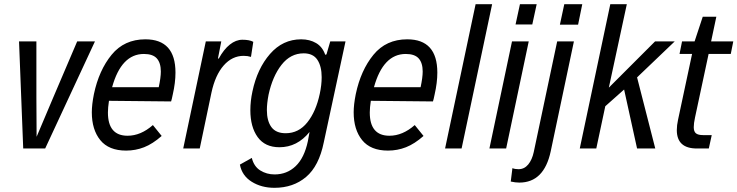

<svg xmlns="http://www.w3.org/2000/svg" viewBox="-20 -710 3526 918"><path d="M434 -512 196 0H91L71 -512H154V-244L155 -56L235 -245L349 -512Z M819 -363Q819 -315 806 -258Q801 -233 798 -225L501 -228Q496 -195 496 -172Q496 -61 590 -61Q653 -61 711 -112L753 -60Q710 -22 669 -6Q628 10 583 10Q500 10 459.5 -40Q419 -90 419 -173Q419 -210 429 -260Q453 -374 513.5 -448Q574 -522 675 -522Q819 -522 819 -363ZM516 -293H739Q749 -340 749 -368Q749 -409 730 -430.5Q711 -452 668 -452Q560 -452 516 -293Z M964 -512H1038L1022 -430H1026Q1050 -474 1079 -497Q1108 -520 1139 -520Q1173 -520 1191 -510L1180 -438Q1164 -443 1145 -443Q1090 -443 1049.5 -397Q1009 -351 991 -267L935 0H856Z M1632 -512 1528 -29Q1505 84 1443.5 136Q1382 188 1292 188Q1230 188 1183.5 159Q1137 130 1127 77L1184 45Q1194 86 1224.5 105Q1255 124 1293 124Q1352 124 1393.5 84.5Q1435 45 1452 -35L1460 -79Q1401 -6 1316 -6Q1247 -6 1212 -54.5Q1177 -103 1177 -183Q1177 -227 1187 -273Q1210 -382 1271 -452Q1332 -522 1420 -522Q1461 -522 1491.5 -504Q1522 -486 1535 -448L1541 -450L1559 -512ZM1518 -341Q1518 -393 1497.5 -424Q1477 -455 1432 -455Q1369 -455 1326 -400Q1283 -345 1264 -257Q1256 -215 1256 -184Q1256 -132 1277.5 -102.5Q1299 -73 1346 -73Q1408 -73 1449.5 -125Q1491 -177 1509 -262Q1518 -304 1518 -341Z M2071 -363Q2071 -315 2058 -258Q2053 -233 2050 -225L1753 -228Q1748 -195 1748 -172Q1748 -61 1842 -61Q1905 -61 1963 -112L2005 -60Q1962 -22 1921 -6Q1880 10 1835 10Q1752 10 1711.5 -40Q1671 -90 1671 -173Q1671 -210 1681 -260Q1705 -374 1765.5 -448Q1826 -522 1927 -522Q2071 -522 2071 -363ZM1768 -293H1991Q2001 -340 2001 -368Q2001 -409 1982 -430.5Q1963 -452 1920 -452Q1812 -452 1768 -293Z M2254 -690H2333L2187 0H2108Z M2466 -690H2546L2525 -593H2445ZM2428 -512H2508L2400 0H2320Z M2678 -690H2764L2744 -592H2657ZM2430 94Q2442 99 2459 99Q2487 99 2505.5 76.5Q2524 54 2532 17L2644 -512H2724L2613 14Q2581 163 2463 163Q2444 163 2422 158Z M3026 -340 3113 0H3026L2964 -282L2874 -202L2831 0H2752L2898 -690H2977L2891 -291L3112 -512H3206Z M3216 -88Q3216 -111 3222 -138L3289 -452H3229L3241 -512H3301L3340 -630H3405L3380 -512H3486L3474 -452H3368L3303 -148Q3297 -120 3297 -102Q3297 -81 3307.5 -72.5Q3318 -64 3342 -64H3383L3369 0H3312Q3216 0 3216 -88Z"/></svg>

Font: Decalotype
Style: Italic
Weight: 400
Italic angle: -12°
Designer: Alfredo Marco Pradil
Foundry: Alfredo Marco Pradil
Version: Version 1.0